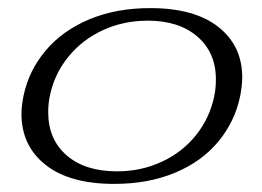

<svg xmlns="http://www.w3.org/2000/svg" viewBox="-20 -444 647 474"><path d="M33 -163Q33 -182 38 -207Q51 -270 93 -319.5Q135 -369 201 -396.5Q267 -424 351 -424Q460 -424 519 -377.5Q578 -331 578 -253Q578 -234 573 -207Q560 -144 519 -94.5Q478 -45 412 -17.5Q346 10 262 10Q152 10 92.5 -37Q33 -84 33 -163ZM509 -207Q513 -226 513 -248Q513 -314 467.5 -353.5Q422 -393 345 -393Q285 -393 234 -369.5Q183 -346 148.5 -303.5Q114 -261 103 -207Q99 -188 99 -167Q99 -100 144.5 -60.5Q190 -21 269 -21Q328 -21 379 -44.5Q430 -68 464 -110.5Q498 -153 509 -207Z"/></svg>

Font: Trirong Light
Style: Italic
Weight: 300
Italic angle: -12°
Designer: Katatrad Team
Foundry: CadsonDemak
Version: Version 1.001